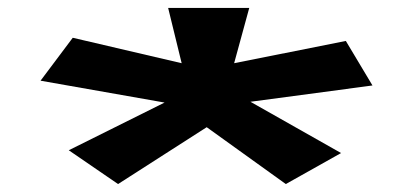

<svg xmlns="http://www.w3.org/2000/svg" viewBox="-20 -564 1040 483"><path d="M277 -101 153 -186 394 -306 82 -361 163 -469 437 -405 403 -544H607L569 -405L850 -461L917 -349L610 -308L838 -179L699 -101L500 -244Z"/></svg>

Font: Inconsolata UltraExpanded Black
Style: Regular
Weight: 900
Width: 9
Monospace: yes
Designer: Raph Levien, Cyreal, Brenton Simpson
Foundry: Raph Levien, Cyreal, Google
Version: Version 3.001; ttfautohint (v1.8.2.53-6de2)